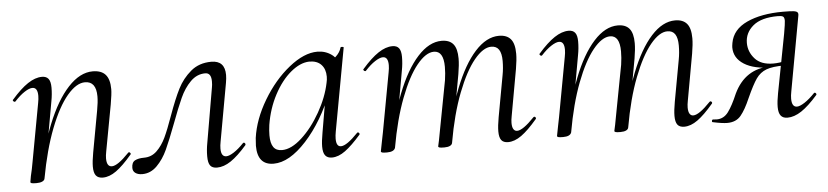

<svg xmlns="http://www.w3.org/2000/svg" viewBox="-34 -565 3166 734"><g transform="rotate(-5 1549.0 -198.0)"><path d="M302 -36Q302 -56 308 -89L337 -248Q343 -280 343 -302Q343 -360 300 -360Q267 -360 231.5 -318Q196 -276 165 -196Q134 -116 114 -7L102 -8Q122 -124 157.5 -212.5Q193 -301 238.5 -350Q284 -399 333 -399Q366 -399 382 -381Q398 -363 398 -325Q398 -307 391 -267L358 -89Q355 -74 355 -63Q355 -31 375 -31Q397 -31 441 -77Q443 -79 444 -79Q447 -79 449.5 -75.5Q452 -72 449 -69Q415 -29 388.5 -10Q362 9 337 9Q319 9 310.5 -1.5Q302 -12 302 -36ZM59 2 63 -21Q69 -45 74 -74L115 -297Q118 -312 118 -324Q118 -356 98 -356Q86 -356 67.5 -344Q49 -332 29 -310Q28 -309 26 -309Q23 -309 20.5 -312.5Q18 -316 21 -318Q55 -357 83.5 -376Q112 -395 138 -395Q155 -395 163 -384.5Q171 -374 171 -351Q171 -325 166 -299L114 -7Q113 0 104.5 4Q96 8 82 8Q68 8 63.5 6.5Q59 5 59 2Z M452 -18Q452 -39 465 -46Q478 -53 500 -53Q529 -53 549.5 -73Q570 -93 584 -122.5Q598 -152 616 -203Q639 -267 658 -304.5Q677 -342 709 -369Q741 -396 788 -396Q840 -396 840 -341Q840 -328 837 -311L797 -89Q794 -74 794 -62Q794 -31 814 -31Q825 -31 843 -42.5Q861 -54 881 -75Q883 -77 885 -77Q888 -77 890 -73.5Q892 -70 890 -67Q856 -28 828.5 -9.5Q801 9 775 9Q757 9 749 -1.5Q741 -12 741 -37Q741 -63 746 -89L782 -298Q784 -307 784 -321Q784 -354 761 -354Q729 -354 704.5 -329.5Q680 -305 663.5 -268.5Q647 -232 625 -173Q602 -112 585.5 -76Q569 -40 544.5 -15.5Q520 9 488 9Q472 9 462 2Q452 -5 452 -18Z M930 -61Q930 -69 932 -91Q942 -162 985 -234Q1028 -306 1086 -352.5Q1144 -399 1195 -399Q1226 -399 1250 -381.5Q1274 -364 1277 -330L1234 -357Q1248 -359 1264 -374Q1280 -389 1285 -407Q1286 -410 1292 -409Q1298 -408 1297 -406L1239 -89Q1236 -73 1236 -61Q1236 -31 1254 -31Q1276 -31 1320 -77Q1321 -78 1323 -78Q1326 -78 1328 -74.5Q1330 -71 1328 -69Q1294 -30 1267.5 -10.5Q1241 9 1216 9Q1199 9 1190.5 -1.5Q1182 -12 1182 -36Q1182 -56 1188 -89L1212 -229L1229 -246Q1184 -131 1118 -59Q1052 13 992 13Q930 13 930 -61ZM1220 -277Q1223 -289 1223 -301Q1223 -330 1207 -347Q1191 -364 1161 -364Q1126 -363 1089.5 -332.5Q1053 -302 1025.5 -250Q998 -198 988 -136Q985 -114 985 -96Q985 -66 995.5 -51Q1006 -36 1028 -36Q1064 -36 1104.5 -73Q1145 -110 1177 -166.5Q1209 -223 1220 -277Z M1858 -35Q1858 -56 1864 -89L1893 -248Q1898 -274 1898 -302Q1898 -331 1888.5 -345.5Q1879 -360 1859 -360Q1828 -360 1793.5 -318Q1759 -276 1728 -196Q1697 -116 1678 -7L1667 -8Q1686 -124 1721 -213Q1756 -302 1800 -350.5Q1844 -399 1892 -399Q1922 -399 1937 -381.5Q1952 -364 1952 -325Q1952 -302 1946 -267L1914 -89Q1911 -74 1911 -63Q1911 -47 1916 -39Q1921 -31 1930 -31Q1952 -31 1996 -77Q1998 -79 2000 -79Q2003 -79 2005 -75.5Q2007 -72 2004 -69Q1970 -29 1943.5 -10Q1917 9 1892 9Q1874 9 1866 -1.5Q1858 -12 1858 -35ZM1404 2Q1404 1 1412 -39L1418 -69L1460 -297Q1463 -312 1463 -324Q1463 -356 1443 -356Q1431 -356 1412.5 -344Q1394 -332 1374 -310Q1373 -309 1371 -309Q1368 -309 1365.5 -312.5Q1363 -316 1366 -318Q1400 -357 1428.5 -376Q1457 -395 1483 -395Q1500 -395 1508 -384.5Q1516 -374 1516 -351Q1516 -325 1511 -299L1459 -7Q1454 8 1427 8Q1413 8 1408.5 6.5Q1404 5 1404 2ZM1624 2 1629 -21 1639 -74 1672 -248Q1676 -275 1676 -299Q1676 -360 1639 -360Q1608 -360 1573.5 -317.5Q1539 -275 1508.5 -195Q1478 -115 1459 -7L1446 -8Q1466 -124 1500.5 -212.5Q1535 -301 1579.5 -350Q1624 -399 1672 -399Q1702 -399 1716.5 -381.5Q1731 -364 1731 -326Q1731 -302 1725 -267L1678 -7Q1677 0 1669 4Q1661 8 1647 8Q1633 8 1628.5 6.5Q1624 5 1624 2Z M2534 -35Q2534 -56 2540 -89L2569 -248Q2574 -274 2574 -302Q2574 -331 2564.5 -345.5Q2555 -360 2535 -360Q2504 -360 2469.5 -318Q2435 -276 2404 -196Q2373 -116 2354 -7L2343 -8Q2362 -124 2397 -213Q2432 -302 2476 -350.5Q2520 -399 2568 -399Q2598 -399 2613 -381.5Q2628 -364 2628 -325Q2628 -302 2622 -267L2590 -89Q2587 -74 2587 -63Q2587 -47 2592 -39Q2597 -31 2606 -31Q2628 -31 2672 -77Q2674 -79 2676 -79Q2679 -79 2681 -75.5Q2683 -72 2680 -69Q2646 -29 2619.5 -10Q2593 9 2568 9Q2550 9 2542 -1.5Q2534 -12 2534 -35ZM2080 2Q2080 1 2088 -39L2094 -69L2136 -297Q2139 -312 2139 -324Q2139 -356 2119 -356Q2107 -356 2088.5 -344Q2070 -332 2050 -310Q2049 -309 2047 -309Q2044 -309 2041.5 -312.5Q2039 -316 2042 -318Q2076 -357 2104.5 -376Q2133 -395 2159 -395Q2176 -395 2184 -384.5Q2192 -374 2192 -351Q2192 -325 2187 -299L2135 -7Q2130 8 2103 8Q2089 8 2084.5 6.5Q2080 5 2080 2ZM2300 2 2305 -21 2315 -74 2348 -248Q2352 -275 2352 -299Q2352 -360 2315 -360Q2284 -360 2249.5 -317.5Q2215 -275 2184.5 -195Q2154 -115 2135 -7L2122 -8Q2142 -124 2176.5 -212.5Q2211 -301 2255.5 -350Q2300 -399 2348 -399Q2378 -399 2392.5 -381.5Q2407 -364 2407 -326Q2407 -302 2401 -267L2354 -7Q2353 0 2345 4Q2337 8 2323 8Q2309 8 2304.5 6.5Q2300 5 2300 2Z M2677 1Q2675 1 2675 -2Q2675 -9 2680 -9L2694 -8Q2721 -8 2738.5 -31.5Q2756 -55 2775 -100Q2819 -192 2916 -192L2921 -188Q2853 -188 2815 -212Q2777 -236 2777 -277Q2777 -282 2779 -294Q2788 -345 2843 -370.5Q2898 -396 2982 -396Q3010 -396 3022 -394.5Q3034 -393 3037.5 -388.5Q3041 -384 3039 -375L2987 -89Q2984 -74 2984 -62Q2984 -30 3004 -30Q3015 -30 3033.5 -42Q3052 -54 3073 -76Q3074 -77 3076 -77Q3079 -77 3081 -73.5Q3083 -70 3081 -68Q3046 -28 3018 -9.5Q2990 9 2964 9Q2947 9 2938.5 -1.5Q2930 -12 2930 -35Q2930 -56 2936 -87L2979 -312Q2986 -352 2986 -361Q2986 -374 2980.5 -377.5Q2975 -381 2961 -381Q2897 -381 2865.5 -354.5Q2834 -328 2834 -289Q2834 -255 2857.5 -228.5Q2881 -202 2928 -202Q2951 -202 2975 -208L2969 -191Q2924 -191 2900 -182Q2876 -173 2860.5 -151Q2845 -129 2822 -78Q2804 -36 2785.5 -13.5Q2767 9 2733 9Q2714 9 2677 1Z"/></g></svg>

Font: Cormorant Garamond
Style: Italic
Weight: 400
Italic angle: -10°
Designer: Christian Thalmann (Catharsis Fonts)
Foundry: Catharsis Fonts
Version: Version 4.000